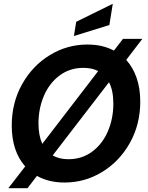

<svg xmlns="http://www.w3.org/2000/svg" viewBox="-20 -949 782 1013"><path d="M646 -633Q682 -593 701 -537.5Q720 -482 720 -413Q720 -293 665.5 -195.5Q611 -98 519.5 -42Q428 14 321 14Q237 14 175 -21L125 44H24L113 -71Q42 -151 42 -287Q42 -407 96.5 -504.5Q151 -602 242.5 -658Q334 -714 441 -714Q522 -714 581 -682L629 -744H731ZM203 -190 498 -574Q466 -591 420 -591Q348 -591 294 -550.5Q240 -510 211.5 -443Q183 -376 183 -298Q183 -235 203 -190ZM555 -515 258 -129Q292 -109 341 -109Q413 -109 467 -149.5Q521 -190 549.5 -257Q578 -324 578 -402Q578 -472 555 -515ZM382 -834 575 -929 557 -817 370 -759Z"/></svg>

Font: Cabin
Style: Bold Italic
Weight: 700
Italic angle: -7°
Designer: Pablo Impallari
Foundry: Pablo Impallari. http://www.impallari.com Igino Marini. http://www.ikern.com
Version: Version 2.200